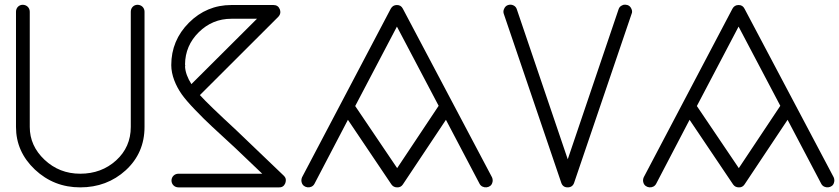

<svg xmlns="http://www.w3.org/2000/svg" viewBox="-20 -788 3662 838"><path d="M49.8 -233.9C49.8 -162.1 77.1 -100.1 132.3 -47.9C187.5 3.9 253.4 29.8 330.1 29.8C407.7 29.8 474.1 4.9 528.8 -44.9C583.5 -95.2 610.8 -158.2 610.8 -233.9V-736.8C610.8 -754.4 597.2 -767.1 580.1 -767.1C564 -767.1 550.8 -754.4 550.8 -736.8V-233.9C550.8 -175.3 529.3 -126.5 486.8 -87.9C444.3 -49.3 392.1 -29.8 330.1 -29.8C269 -29.8 217.3 -50.3 174.3 -90.8C131.3 -131.3 109.9 -179.2 109.9 -233.9V-736.8C109.9 -754.4 96.2 -767.1 79.1 -767.1C63 -767.1 49.8 -754.4 49.8 -736.8V-233.9Z M727.5 -503.9C727.5 -459.5 747.1 -414.1 772.5 -377.4C785.2 -359.4 804.7 -336.4 831.1 -309.1C857.4 -281.7 882.3 -256.8 906.2 -234.9L1007.3 -141.6L1124.5 -29.8H758.8C741.2 -29.8 728.5 -16.1 728.5 0C728.5 16.1 741.2 29.8 758.8 29.8H1197.8C1210.9 30.3 1220.2 23.9 1225.1 11.7C1226.6 7.3 1227.5 2.9 1227.5 -1C1228 -8.3 1225.1 -14.6 1218.8 -21L1011.7 -219.2C929.7 -294.9 876.5 -346.2 852.5 -373L1194.8 -714.8C1200.7 -721.2 1203.6 -728 1203.6 -735.4C1203.6 -739.3 1202.6 -743.2 1201.2 -747.6C1196.3 -759.8 1187 -766.1 1173.8 -766.1H989.7C918 -766.1 856 -740.2 804.7 -689C753.4 -637.7 727.5 -575.7 727.5 -503.9ZM787.6 -497.1C788.1 -498.5 788.6 -499.5 788.6 -501C788.6 -502.9 788.1 -504.9 787.6 -506.8C788.1 -561.5 808.1 -608.4 847.7 -647.5C887.2 -686.5 934.6 -706.1 989.7 -706.1H1101.6L815.4 -420.9C798.3 -447.8 789.1 -473.1 787.6 -497.1Z M1296.9 8.8C1303.7 33.7 1340.3 37.6 1352.5 14.2L1498.5 -265.1L1688.5 17.1C1694.3 25.4 1702.6 29.8 1713.4 29.8C1724.1 30.3 1732.4 25.9 1738.3 17.1L1926.3 -265.1L2073.2 14.2C2085 37.1 2123 34.2 2128.9 8.8C2129.9 5.9 2130.4 2.9 2130.4 -0.5C2130.4 -5.4 2129.4 -9.8 2127.4 -14.2L1738.3 -750C1732.9 -760.7 1724.6 -766.1 1712.4 -766.1C1700.2 -766.1 1691.4 -760.7 1685.5 -750L1298.3 -14.2C1296.4 -9.8 1295.4 -4.9 1295.4 -0.5C1295.4 2.4 1295.9 5.4 1296.9 8.8ZM1712.4 -671.9 1894.5 -326.2 1713.4 -54.2 1530.3 -325.2Z M2429.7 9.8C2434.1 22.9 2443.4 29.8 2457.5 29.8C2471.7 29.8 2481.4 22.9 2485.8 9.8L2736.8 -728C2738.3 -731 2738.8 -733.9 2738.8 -737.3C2738.8 -741.7 2737.8 -746.1 2735.4 -750.5C2731.9 -758.3 2726.1 -763.7 2718.3 -766.1L2709 -767.6C2704.6 -768.1 2699.7 -767.1 2695.3 -764.6C2687.5 -761.2 2682.1 -755.4 2679.7 -747.1L2458 -92.8L2235.8 -747.1C2233.4 -755.4 2228 -761.2 2220.7 -764.6C2216.8 -766.6 2212.4 -767.6 2208 -767.6C2204.6 -767.6 2201.2 -767.1 2197.8 -766.1C2189.9 -763.7 2184.1 -758.3 2180.7 -750.5C2178.2 -746.1 2177.2 -741.7 2177.2 -737.3C2177.2 -733.9 2177.7 -731 2178.7 -728Z M2788.1 8.8C2794.9 33.7 2831.5 37.6 2843.8 14.2L2989.7 -265.1L3179.7 17.1C3185.5 25.4 3193.8 29.8 3204.6 29.8C3215.3 30.3 3223.6 25.9 3229.5 17.1L3417.5 -265.1L3564.5 14.2C3576.2 37.1 3614.3 34.2 3620.1 8.8C3621.1 5.9 3621.6 2.9 3621.6 -0.5C3621.6 -5.4 3620.6 -9.8 3618.7 -14.2L3229.5 -750C3224.1 -760.7 3215.8 -766.1 3203.6 -766.1C3191.4 -766.1 3182.6 -760.7 3176.8 -750L2789.6 -14.2C2787.6 -9.8 2786.6 -4.9 2786.6 -0.5C2786.6 2.4 2787.1 5.4 2788.1 8.8ZM3203.6 -671.9 3385.7 -326.2 3204.6 -54.2 3021.5 -325.2Z"/></svg>

Font: Nemoy
Style: Medium
Weight: 500
Designer: BSozoo
Foundry: BSozoo
Version: Version 001.000